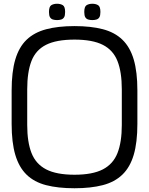

<svg xmlns="http://www.w3.org/2000/svg" viewBox="-20 -992 794 1023"><path d="M377 11Q289 11 225.5 -5.5Q162 -22 121.5 -61.5Q81 -101 61.5 -167Q42 -233 42 -332V-510Q42 -609 61.5 -675Q81 -741 121.5 -780Q162 -819 225.5 -836Q289 -853 377 -853Q464 -853 527.5 -836.5Q591 -820 632 -780.5Q673 -741 692.5 -675Q712 -609 712 -510V-332Q712 -233 692.5 -167Q673 -101 632 -61.5Q591 -22 527.5 -5.5Q464 11 377 11ZM377 -61Q473 -61 528 -89.5Q583 -118 606 -176.5Q629 -235 629 -326V-516Q629 -608 606 -666.5Q583 -725 528 -753Q473 -781 377 -781Q280 -781 225 -753Q170 -725 147.5 -666.5Q125 -608 125 -516V-326Q125 -235 148 -176.5Q171 -118 226 -89.5Q281 -61 377 -61ZM472 -885Q460 -885 450 -888Q440 -891 434.5 -900Q429 -909 429 -928Q429 -957 441.5 -964.5Q454 -972 472 -972Q490 -972 502.5 -964.5Q515 -957 515 -928Q515 -909 509.5 -900Q504 -891 494 -888Q484 -885 472 -885ZM284 -885Q272 -885 262 -888Q252 -891 246.5 -900Q241 -909 241 -928Q241 -957 253.5 -964.5Q266 -972 284 -972Q302 -972 314.5 -964.5Q327 -957 327 -928Q327 -909 321.5 -900Q316 -891 306 -888Q296 -885 284 -885Z"/></svg>

Font: Matangi Medium
Style: Regular
Weight: 500
Designer: Prashant Pant
Foundry: The Graphic Ant
Version: Version 3.002